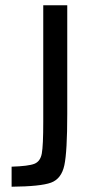

<svg xmlns="http://www.w3.org/2000/svg" viewBox="-20 -708 352 728"><path d="M144 -246V-688H235V-276Q235 -133 224 -81.5Q213 -30 173.5 -15.5Q134 -1 24 0V-76Q88 -78 110.5 -87Q133 -96 138.5 -126Q144 -156 144 -246Z"/></svg>

Font: Saira Semi Condensed
Style: Regular
Weight: 400
Width: 4
Designer: Hector Gatti with collaboration of the Omnibus-Type team
Foundry: Omnibus-Type
Version: Version 1.001; ttfautohint (v1.8)